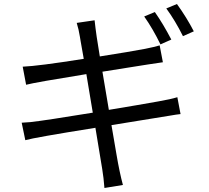

<svg xmlns="http://www.w3.org/2000/svg" viewBox="-20 -872 1040 956"><path d="M779 -651Q741 -729 698 -790L751 -812Q793 -752 833 -675ZM500 64Q496 12 489 -30L455 -236L451 -235Q150 -187 106 -174L88 -261L131 -264Q204 -272 442 -311L410 -503Q156 -462 110 -450L93 -540Q170 -543 397 -579Q388 -634 382 -664L378 -688Q372 -726 362 -758L451 -771Q459 -696 477 -591Q630 -615 703 -629Q748 -638 775 -646L791 -562Q727 -553 622 -536L490 -515L522 -325Q679 -351 768 -367Q831 -378 863 -388L879 -304Q859 -302 825 -296L535 -249L560 -103Q575 -14 592 49ZM891 -692Q852 -770 808 -830L861 -852Q910 -784 945 -716Z"/></svg>

Font: Source Han Sans & Saira Hybrid
Style: Regular
Weight: 400
Designer: Ryoko NISHIZUKA 西塚涼子 (kana & ideographs); Paul D. Hunt (Latin, Greek & Cyrillic); Wenlong ZHANG 张文龙 (bopomofo); Sandoll 
Foundry: Adobe Systems Incorporated
Version: Version 1.00;August 2, 2021;FontCreator 13.0.0.2675 64-bit